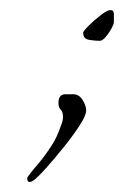

<svg xmlns="http://www.w3.org/2000/svg" viewBox="-20 -240 246 381"><path d="M178 -159Q168 -159 156.5 -161Q145 -163 145 -175Q145 -178 156 -189Q167 -200 180 -210Q193 -220 199 -220Q206 -220 206 -212Q206 -204 206 -196Q206 -192 201 -183Q196 -174 189.5 -166.5Q183 -159 178 -159ZM45 119Q42 121 39 121Q35 121 34.5 117.5Q34 114 34 113Q34 112 40.5 103.5Q47 95 56 85Q70 68 82 49.5Q94 31 101 9Q105 0 105 -8Q105 -18 100.5 -22.5Q96 -27 96 -35Q96 -41 97 -44Q100 -53 110.5 -53Q121 -53 125 -53Q137 -53 144 -41.5Q151 -30 151 -21Q151 -11 138 9Q125 29 106.5 52Q88 75 71 94Q54 113 45 119Z"/></svg>

Font: Allura
Style: Regular
Weight: 400
Designer: Robert E. Leuschke
Foundry: Robert E. Leuschke
Version: Version 1.110